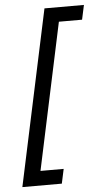

<svg xmlns="http://www.w3.org/2000/svg" viewBox="-55 -763 466 858"><g transform="rotate(-5 177.5 -333.5)"><path d="M10 60 178 -727H355L341 -662H237L97 -5H201L187 60Z"/></g></svg>

Font: Epunda Sans
Style: Italic
Weight: 400
Italic angle: -12.0243°
Designer: Simon Atzbach
Foundry: typofactur
Version: Version 2.204; ttfautohint (v1.8.4.7-5d5b)